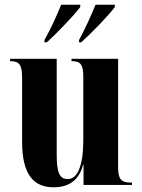

<svg xmlns="http://www.w3.org/2000/svg" viewBox="-20 -786 604 816"><path d="M169 -606H179C222 -645 295 -721 321 -756V-766H240C222 -721 195 -662 169 -616ZM316 -606H325C369 -645 442 -721 468 -756V-766H386C368 -721 341 -662 316 -616ZM208 10C280 10 318 -27 333 -86H335V0H541V-10H537C495 -10 482 -24 482 -76V-536H284V-526H286C323 -526 334 -511 334 -458V-190C334 -83 310 -25 268 -25C233 -25 221 -52 221 -130V-536H23V-526H25C62 -526 74 -510 74 -456V-183C74 -48 120 10 208 10Z"/></svg>

Font: Noto Serif Display Condensed Extra
Style: Regular
Weight: 800
Width: 3
Designer: Monotype Design Team
Foundry: Monotype Imaging Inc.
Version: Version 1.900